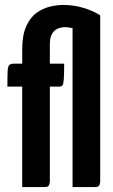

<svg xmlns="http://www.w3.org/2000/svg" viewBox="-20 -758 459 778"><path d="M70 0V-407H10Q10 -451 11 -470.5Q12 -490 18 -495Q24 -500 37 -500H70V-557Q70 -615 86 -651Q102 -687 127.5 -705.5Q153 -724 182 -731Q211 -738 236 -738Q280 -738 320 -725.5Q360 -713 386 -696L301 -631Q291 -640 273.5 -644Q256 -648 244 -648Q233 -648 222 -645Q211 -642 202 -634.5Q193 -627 187.5 -613.5Q182 -600 182 -579V-500H240Q240 -457 238.5 -437Q237 -417 233 -412Q229 -407 219 -407H182V-20Q182 -20 179.5 -10Q177 0 162 0ZM274 0V-689L386 -696V-20Q386 -20 383.5 -10Q381 0 366 0Q319 0 300 0Q281 0 277.5 0Q274 0 274 0Z"/></svg>

Font: Yanone Kaffeesatz ExtraLight
Style: Regular
Weight: 200
Designer: Yanone (Cyrillic: Daniel Pouzeot, Huerta Tipografica, and Cyreal)
Foundry: Yanone
Version: Version 2.003